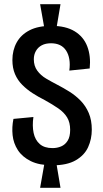

<svg xmlns="http://www.w3.org/2000/svg" viewBox="-20 -785 492 914"><path d="M192 -646 171 -765H268L248 -646ZM171 109 192 -10H248L268 109ZM230 2Q167 2 126.5 -18Q86 -38 65 -70.5Q44 -103 40 -141.5Q36 -180 44 -219L139 -228Q133 -186 140 -152.5Q147 -119 169 -99.5Q191 -80 230 -80Q252 -80 271 -88Q290 -96 302 -115Q314 -134 314 -167Q314 -202 299.5 -226Q285 -250 257.5 -269Q230 -288 192 -309Q162 -324 135 -341.5Q108 -359 86 -381Q64 -403 51.5 -432Q39 -461 39 -499Q39 -546 59.5 -583Q80 -620 121 -641Q162 -662 225 -662Q293 -662 335.5 -636Q378 -610 395.5 -564Q413 -518 407 -459L310 -449Q314 -479 310 -503Q306 -527 294.5 -544.5Q283 -562 265 -570.5Q247 -579 223 -579Q197 -579 179 -569.5Q161 -560 151 -542.5Q141 -525 141 -503Q141 -471 157.5 -448.5Q174 -426 199.5 -411Q225 -396 252 -382Q281 -367 310 -349Q339 -331 363.5 -306Q388 -281 402.5 -247Q417 -213 417 -168Q417 -123 399.5 -84.5Q382 -46 340.5 -22Q299 2 230 2Z"/></svg>

Font: Bricolage Grotesque Condensed Medium
Style: Regular
Weight: 500
Width: 3
Designer: Mathieu Triay
Foundry: Atelier Triay
Version: Version 1.000;gftools[0.9.30]